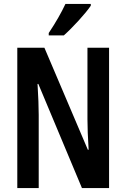

<svg xmlns="http://www.w3.org/2000/svg" viewBox="-20 -957 642 977"><path d="M442 -928V-937H313C292 -892 264 -843 228 -789V-777H305C350 -817 416 -889 442 -928ZM535 0V-714H425V-350C425 -310 427 -259 431 -195H427L206 -714H68V0H177V-372C177 -413 175 -465 171 -530H175L397 0Z"/></svg>

Font: Noto Sans Lao Looped ExtraCondensed SemiBold
Style: Regular
Weight: 600
Width: 2
Designer: Mark Frömberg, Ben Mitchell
Foundry: The Fontpad Ltd
Version: Version 1.002